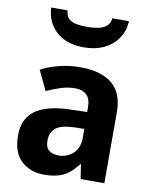

<svg xmlns="http://www.w3.org/2000/svg" viewBox="-96 -948 808 1029"><g transform="rotate(10 308.5 -433.5)"><path d="M214 11Q140 11 91 -34Q42 -79 42 -173Q42 -264 103.5 -308.5Q165 -353 287 -357L385 -360V-386Q385 -432 362.5 -453Q340 -474 301 -474Q261 -474 222.5 -461.5Q184 -449 146 -432L95 -539Q138 -562 193.5 -576Q249 -590 308 -590Q421 -590 481.5 -540.5Q542 -491 542 -386V0H413L401 -78H397Q374 -47 348.5 -27Q323 -7 290.5 2Q258 11 214 11ZM275 -104Q321 -104 353.5 -134.5Q386 -165 386 -221V-268L330 -267Q257 -264 229.5 -239.5Q202 -215 202 -172Q202 -135 221.5 -119.5Q241 -104 275 -104ZM307 -698Q212 -698 157 -747.5Q102 -797 98 -878H187Q190 -847 206 -832.5Q222 -818 248.5 -813.5Q275 -809 308 -809Q338 -809 365 -814.5Q392 -820 410 -835Q428 -850 431 -878H521Q519 -826 491.5 -785Q464 -744 417 -721Q370 -698 307 -698Z"/></g></svg>

Font: Menbere
Style: Regular
Weight: 400
Designer: Aleme Tadesse
Foundry: Sorkin Type Co
Version: Version 1.000